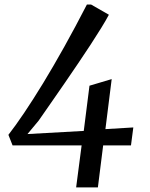

<svg xmlns="http://www.w3.org/2000/svg" viewBox="-20 -633 651 836"><path d="M16.6 -45.9Q47.4 -85.4 85.7 -142.3Q124 -199.2 168 -271.2Q211.9 -343.3 260 -429.4Q308.1 -515.6 358.4 -613.3H376.5L454.1 -568.8Q440.9 -543.9 420.4 -510.7Q399.9 -477.5 374.8 -439Q349.6 -400.4 321 -358.2Q292.5 -315.9 262.9 -272.9Q233.4 -230 204.1 -188Q174.8 -146 148.4 -107.9L99.6 -49.3L344.7 -63L369.6 -259.8L466.3 -288.6L439 -70.8L560.5 -78.1L550.3 0H429.2L406.2 183.1H311.5L335.4 0H34.7Z"/></svg>

Font: Merriweather
Style: Italic
Weight: 400
Italic angle: -7°
Designer: Eben Sorkin ( eben@eyebytes.com )
Foundry: Eben Sorkin ( eben@eyebytes.com )
Version: Version 1.005; ttfautohint (v0.97) -l 13 -r 13 -G 200 -x 24 